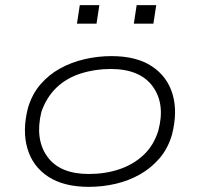

<svg xmlns="http://www.w3.org/2000/svg" viewBox="-20 -718 776 746"><path d="M325 8Q228 8 167.5 -31.5Q107 -71 86.5 -141Q66 -211 89 -300Q105 -353 137.5 -390.5Q170 -428 213.5 -452Q257 -476 308.5 -488Q360 -500 413 -500Q510 -500 570 -460.5Q630 -421 650.5 -352Q671 -283 648 -194Q632 -140 599.5 -102.5Q567 -65 524 -40.5Q481 -16 430 -4Q379 8 325 8ZM325 -42Q388 -42 442.5 -60Q497 -78 537 -115Q577 -152 595 -210Q623 -314 573.5 -382Q524 -450 410 -450Q349 -450 294 -432.5Q239 -415 200 -378Q161 -341 141 -284Q115 -178 163.5 -110Q212 -42 325 -42ZM500 -626 511 -698H587L576 -626ZM279 -626 290 -698H366L355 -626Z"/></svg>

Font: Nunito Sans 7pt Expanded ExtraLight
Style: Italic
Weight: 250
Width: 7
Italic angle: -9°
Designer: Vernon Adams
Foundry: Vernon Adams
Version: Version 3.101;gftools[0.9.27]